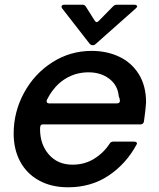

<svg xmlns="http://www.w3.org/2000/svg" viewBox="-20 -784 675 815"><path d="M38 -217Q38 -309 82 -390Q126 -471 202 -519.5Q278 -568 369 -568Q433 -568 485.5 -543.5Q538 -519 569 -469.5Q600 -420 600 -349Q599 -325 591 -268Q588 -256 577 -256H164Q155 -256 152.5 -251.5Q150 -247 150 -236Q150 -171 187.5 -128Q225 -85 288 -85Q339 -85 379.5 -110Q420 -135 446 -175Q451 -183 462 -183H548Q556 -183 559.5 -179.5Q563 -176 560 -171Q516 -89 441.5 -39Q367 11 269 11Q198 11 145.5 -18Q93 -47 65.5 -98.5Q38 -150 38 -217ZM475 -345Q489 -345 489 -356Q489 -364 484 -376Q480 -422 444 -449.5Q408 -477 356 -477Q309 -477 269.5 -456.5Q230 -436 202 -398Q190 -382 179 -360Q178 -358 178 -354Q178 -345 190 -345ZM360 -599 244 -748Q241 -753 241 -755Q241 -759 244 -761.5Q247 -764 252 -764H330Q340 -764 345 -755L381 -698Q386 -690 391 -690Q394 -690 399 -695L460 -757Q467 -764 476 -764H550Q555 -764 558.5 -762Q562 -760 562 -757Q562 -753 556 -748L387 -598Q381 -592 373 -592Q366 -592 360 -599Z"/></svg>

Font: Open Sauce Two Medium Italic
Style: Regular
Weight: 500
Italic angle: -10°
Designer: Alfredo Marco Pradil
Foundry: Creative Sauce Fz LLC
Version: Version 1.477